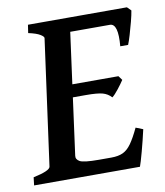

<svg xmlns="http://www.w3.org/2000/svg" viewBox="-71 -624 586 682"><g transform="rotate(-10 222.0 -283.0)"><path d="M445.8 -552.2Q443.4 -536.6 437.3 -513.2Q431.2 -489.7 424.6 -467.5Q418 -445.3 413.1 -433.6H384.8Q392.1 -515.1 361.8 -515.1H197.8L216.8 -565.9H432.1ZM371.1 -314.9Q362.8 -302.2 349.1 -284.7Q335.4 -267.1 325.7 -259.8Q313 -273.9 294.4 -279.1Q275.9 -284.2 233.9 -284.2H161.1L176.3 -330.1H359.9ZM414.1 -129.4Q405.3 -90.3 394.8 -51.5Q384.3 -12.7 379.4 0H-2.4L1 -28.8Q61 -41.5 63 -56.2L125 -508.8Q126 -514.2 113 -522.2Q100.1 -530.3 70.8 -536.6L75.2 -565.9H286.6L282.7 -536.6Q253.9 -533.7 237.1 -529.3Q220.2 -524.9 219.2 -518.6L159.7 -78.6Q157.7 -65.4 171.6 -57.6Q185.5 -49.8 240.2 -49.8H285.2Q310.5 -49.8 327.1 -57.6Q343.8 -65.4 357.7 -85Q371.6 -104.5 388.2 -139.6Z"/></g></svg>

Font: Dai Banna SIL Medium
Style: Italic
Weight: 500
Italic angle: -11°
Designer: Victor Gaultney
Foundry: SIL International
Version: Version 4.000